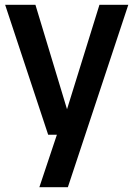

<svg xmlns="http://www.w3.org/2000/svg" viewBox="-20 -565 560 805"><path d="M182 0 1.5 -545H128.5L261 -107L397 -545H518L264.5 220H145L218.5 0Z"/></svg>

Font: Encode Sans Semi Condensed SemiBold
Style: Regular
Weight: 600
Width: 4
Designer: Multiple Designers
Foundry: Impallari Type
Version: Version 3.000; ttfautohint (v1.8.3) -l 8 -r 50 -G 200 -x 14 